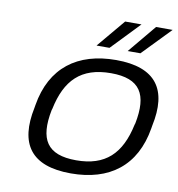

<svg xmlns="http://www.w3.org/2000/svg" viewBox="-78 -751 772 832"><g transform="rotate(10 307.5 -335.5)"><path d="M86 -256 84 -244C50 -81 112 9 288 9C458 9 570 -75 598 -244L600 -256C635 -419 573 -509 397 -509C227 -509 114 -425 86 -256ZM159 -247 161 -253C188 -382 253 -449 385 -449C514 -449 552 -384 526 -253L524 -247C496 -115 429 -51 301 -51C172 -51 133 -115 159 -247ZM302 -556H359L478 -680H406ZM439 -556H495L615 -680H542Z"/></g></svg>

Font: LT Wave Light
Style: Italic
Weight: 300
Designer: Daniel Lyons
Version: Version 2.5 (Glyphs App)